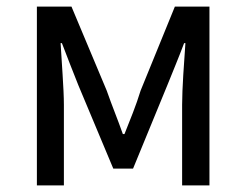

<svg xmlns="http://www.w3.org/2000/svg" viewBox="-20 -563 747 583"><path d="M92 0H174V-245C174 -293 167 -376 164 -432H168C184 -390 202 -344 218 -304L324 -51H384L488 -304C504 -344 523 -389 539 -432H543C539 -376 533 -293 533 -245V0H616V-543H511L407 -288C393 -242 375 -199 358 -156H353C338 -199 320 -242 304 -288L197 -543H92Z"/></svg>

Font: Noto Sans CJK SC
Style: Regular
Weight: 400
Designer: Ryoko NISHIZUKA 西塚涼子 (kana, bopomofo & ideographs); Paul D. Hunt (Latin, Greek & Cyrillic); Sandoll Communications 산돌커뮤니
Foundry: Adobe
Version: Version 2.004;hotconv 1.0.118;makeotfexe 2.5.65603